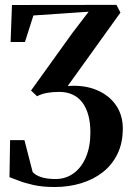

<svg xmlns="http://www.w3.org/2000/svg" viewBox="-20 -532 532 770"><path d="M199 218Q150.5 218 114.8 210Q79 202 55 192.5Q31 183 18 178.5L20.5 30H78L111 158Q122.5 171 145.5 178.5Q168.5 186 202.5 186Q243.5 186 275 163.2Q306.5 140.5 324.5 98.5Q342.5 56.5 342.5 -1.5Q342.5 -39 334.5 -69Q326.5 -99 310.8 -120.2Q295 -141.5 271.5 -152.5Q248 -163.5 217.5 -163.5Q191 -163.5 168.8 -159.5Q146.5 -155.5 128.5 -146L104.5 -169L270.5 -400L335.5 -485L114 -470L80 -363.5H22.5L28 -512L447 -512.5L463 -481.5L251.5 -187Q317.5 -192 367.2 -171.2Q417 -150.5 444.8 -110.5Q472.5 -70.5 472.5 -16.5Q472.5 41.5 451 85.5Q429.5 129.5 392 158.8Q354.5 188 305 203Q255.5 218 199 218Z"/></svg>

Font: Merriweather 120pt SemiBold
Style: Regular
Weight: 600
Version: Version 2.100